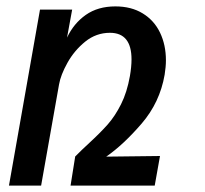

<svg xmlns="http://www.w3.org/2000/svg" viewBox="-20 -580 640 600"><path d="M105 -550H205.5L189.5 -462.5Q210.5 -507 248.2 -533.5Q286 -560 340.5 -560Q390.5 -560 426.2 -538Q462 -516 480.2 -477.8Q498.5 -439.5 498.5 -391.5Q498.5 -371.5 494.5 -346.5Q479.5 -260 422.8 -194Q366 -128 312 -90.5L480 -92.5L463.5 0H200.5L215 -91Q224 -100.5 236.5 -112.2Q249 -124 255.5 -130Q293.5 -165 316.5 -191Q339.5 -217 358.2 -254.2Q377 -291.5 386 -342.5Q391 -371.5 391 -394.5Q391 -477.5 323.5 -477.5Q280.5 -477.5 246.2 -449.8Q212 -422 190.8 -383.8Q169.5 -345.5 164.5 -316L108.5 0H8Z"/></svg>

Font: JuliaMono MediumItalic
Style: Regular
Weight: 500
Italic angle: -9°
Monospace: yes
Designer: cormullion
Foundry: corm
Version: Version 0.049; ttfautohint (v1.8.4)